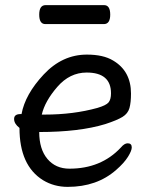

<svg xmlns="http://www.w3.org/2000/svg" viewBox="-20 -705 583 749"><path d="M155 -258Q266 -258 360 -284Q394 -294 403.5 -305.5Q413 -317 413 -341Q413 -422 318 -422Q252 -422 203.5 -366Q155 -310 143 -258ZM244 24Q191 24 148 -2Q56 -59 56 -206Q35 -222 35 -241Q35 -260 60 -260H64Q78 -337 150.5 -414.5Q223 -492 319 -492Q383 -492 421 -469Q491 -428 491 -340Q491 -305 485 -283.5Q479 -262 458 -249Q437 -236 391 -221Q290 -190 133 -190Q133 -123 165 -85Q197 -47 251 -47Q374 -47 451 -129Q465 -146 478 -146Q494 -146 494 -130Q494 -117 479 -93Q464 -69 433 -42Q358 24 244 24ZM385 -611H157Q133 -611 133 -648Q133 -685 158 -685H386Q410 -685 410 -648Q410 -611 385 -611Z"/></svg>

Font: LXGW WenKai Medium
Style: Regular
Weight: 500
Designer: LXGW / Fontworks Inc.
Foundry: LXGW / Fontworks Inc.
Version: Version 1.501; October 10, 2024